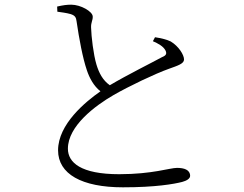

<svg xmlns="http://www.w3.org/2000/svg" viewBox="-20 -776 1040 820"><path d="M224 -748 225 -726C239 -724 264 -721 281 -716C301 -710 305 -701 307 -685C318 -610 333 -529 351 -476C362 -443 380 -409 409 -386C346 -342 228 -246 228 -134C228 -33 329 24 505 24C644 24 723 10 758 1C777 -4 792 -13 792 -25C792 -51 766 -59 736 -59C705 -59 631 -32 489 -32C325 -32 270 -82 270 -141C270 -238 387 -325 465 -370C531 -408 642 -461 701 -482C740 -496 766 -504 766 -522C766 -541 744 -578 709 -599C693 -607 668 -613 642 -617L633 -600C656 -590 678 -578 687 -560C693 -547 690 -539 672 -532C632 -510 523 -456 449 -412C419 -433 403 -464 392 -500C379 -543 370 -620 369 -658C368 -681 377 -689 376 -706C375 -727 325 -756 284 -756C266 -756 250 -754 224 -748Z"/></svg>

Font: Noto Serif CJK KR Light
Style: Regular
Weight: 300
Designer: Ryoko NISHIZUKA 西塚涼子 (kana & ideographs); Frank Grießhammer (Latin, Greek & Cyrillic); Wenlong ZHANG 张文龙 (bopomofo); San
Foundry: Adobe
Version: Version 2.001;hotconv 1.1.0;makeotfexe 2.6.0